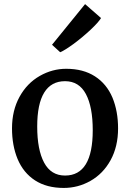

<svg xmlns="http://www.w3.org/2000/svg" viewBox="-20 -906 635 937"><path d="M395 -885.7H395.5L473.1 -817.9Q460.4 -796.9 421.9 -760.7Q383.3 -724.6 339.4 -691.9Q294.9 -659.7 274.4 -651.4H273.4L233.9 -687.5ZM528.8 -429.7Q556.2 -363.3 556.2 -279.3Q556.2 -190.9 519.8 -124.5Q483.4 -58.1 420.9 -22.9Q360.4 11.2 291 11.2Q208 11.2 151.1 -25.6Q94.2 -62.5 65.9 -129.9Q38.6 -195.8 38.6 -279.8Q38.6 -366.7 75.2 -433.3Q111.8 -500 174.3 -535.6Q235.4 -570.3 303.2 -570.3Q386.2 -570.3 443.4 -533.4Q500.5 -496.6 528.8 -429.7ZM297.4 -509.8Q230 -509.8 195.8 -454.3Q161.6 -398.9 161.6 -288.6Q161.6 -175.3 195.3 -112.3Q229 -49.3 297.4 -49.3Q432.6 -49.3 432.6 -270.5Q432.6 -384.3 399.2 -447Q365.7 -509.8 297.4 -509.8Z"/></svg>

Font: Merriweather
Style: Regular
Weight: 400
Designer: Eben Sorkin
Foundry: Eben Sorkin
Version: Version 1.584; ttfautohint (v1.8.1)